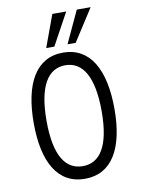

<svg xmlns="http://www.w3.org/2000/svg" viewBox="-102 -1011 803 1091"><g transform="rotate(-10 300.0 -465.5)"><path d="M299 -643C398 -643 458 -552 458 -350C458 -148 398 -61 299 -61C200 -61 140 -148 140 -350C140 -552 200 -643 299 -643ZM299 -716C143 -716 66 -578 66 -350C66 -122 144 12 299 12C454 12 532 -122 532 -350C532 -578 455 -716 299 -716ZM278 -943 210 -758H257L358 -943ZM419 -943 333 -758H380L499 -943Z"/></g></svg>

Font: Fliege Mono Light
Style: Regular
Weight: 300
Version: Version 0.020;Glyphs 3.3 (3306)